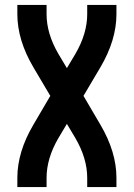

<svg xmlns="http://www.w3.org/2000/svg" viewBox="-20 -755 540 775"><path d="M50 0V-37Q50 -142 115 -252L183 -368L115 -483Q50 -593 50 -698V-735H168V-698Q168 -619 216 -537L250 -480L284 -537Q332 -619 332 -698V-735H450V-698Q450 -593 385 -483L317 -368L385 -252Q450 -142 450 -37V0H332V-37Q332 -116 284 -198L250 -255L216 -198Q168 -116 168 -37V0Z"/></svg>

Font: Iosevka SS01
Style: Bold
Weight: 700
Monospace: yes
Designer: Belleve Invis
Foundry: Belleve Invis
Version: 2.3.3; ttfautohint (v1.8.3)